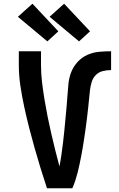

<svg xmlns="http://www.w3.org/2000/svg" viewBox="-20 -1010 640 1030"><path d="M232 0Q214 -54 197.5 -108Q181 -162 165.5 -216.5Q150 -271 136 -326Q122 -381 110 -436.5Q98 -492 89.5 -548.5Q81 -605 81 -662V-735H200V-662Q200 -615 205.5 -569Q211 -523 218.5 -477.5Q226 -432 235 -386.5Q244 -341 254.5 -296Q265 -251 276 -206Q287 -161 299 -117Q305 -148 309.5 -180Q314 -212 318 -244Q322 -276 325 -307.5Q328 -339 331 -371Q334 -403 337 -435Q340 -467 342 -499Q344 -531 347.5 -563.5Q351 -596 363 -625.5Q375 -655 397.5 -679Q420 -703 449.5 -716Q479 -729 511 -732Q543 -735 576 -735V-634Q553 -634 531 -628.5Q509 -623 493.5 -607Q478 -591 471.5 -569Q465 -547 462.5 -525Q460 -503 458 -481Q456 -459 453.5 -436.5Q451 -414 448.5 -392Q446 -370 443 -348Q440 -326 437 -304Q434 -282 430.5 -260Q427 -238 423.5 -216Q420 -194 415.5 -172Q411 -150 406.5 -128Q402 -106 396.5 -84.5Q391 -63 384 -41.5Q377 -20 368 0ZM404 -788 246 -920 324 -990 463 -842ZM234 -788 76 -920 154 -990 293 -842Z"/></svg>

Font: Zed Sans Extended
Style: Bold
Weight: 700
Width: 7
Designer: Belleve Invis
Foundry: Belleve Invis
Version: Version 1.0.0; ttfautohint (v1.8.4)